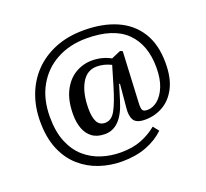

<svg xmlns="http://www.w3.org/2000/svg" viewBox="-129 -730 1153 1076"><g transform="rotate(-20 447.0 -192.5)"><path d="M425 190Q355 190 291 168.5Q227 147 176.5 102.5Q126 58 97 -11.5Q68 -81 68 -177Q68 -261 95 -333.5Q122 -406 174 -460Q226 -514 301 -544.5Q376 -575 472 -575Q584 -575 667 -538.5Q750 -502 795.5 -429Q841 -356 841 -246Q841 -157 811.5 -99.5Q782 -42 733 -14Q684 14 626 14Q574 14 558.5 -12Q543 -38 548 -83L561 -224H556L529 -136Q485 13 387 13Q340 13 311 -8.5Q282 -30 268.5 -67Q255 -104 255 -150Q255 -234 283 -289.5Q311 -345 357 -372.5Q403 -400 458 -400Q488 -400 516.5 -392.5Q545 -385 568 -372L624 -396L638 -390L623 -89Q621 -54 627.5 -43.5Q634 -33 657 -33Q688 -33 717 -56.5Q746 -80 765 -126Q784 -172 784 -240Q784 -376 707 -451.5Q630 -527 470 -527Q371 -527 293.5 -485.5Q216 -444 172 -366.5Q128 -289 128 -183Q128 -94 153.5 -32.5Q179 29 222.5 67Q266 105 321 122.5Q376 140 435 140Q506 140 558 119.5Q610 99 651 65L678 99Q633 142 569.5 166Q506 190 425 190ZM409 -46Q447 -46 471 -89.5Q495 -133 521 -220L556 -338Q514 -359 471 -359Q411 -359 379 -301.5Q347 -244 347 -152Q347 -101 361.5 -73.5Q376 -46 409 -46Z"/></g></svg>

Font: Literata 36pt Medium
Style: Italic
Weight: 500
Italic angle: -2°
Designer: Latin by Veronika Burian and Jose Scaglione. Greek by Irene Vlachou. Cyrillic by Vera Evstafieva
Foundry: TypeTogether
Version: Version 3.002